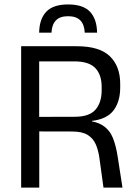

<svg xmlns="http://www.w3.org/2000/svg" viewBox="-20 -848 615 868"><path d="M447.8 0 429.8 -131.1Q424.9 -168.1 413 -195.4Q401.2 -222.6 376.2 -238Q351.3 -253.5 306.2 -253.5L132.4 -253.9V-319.6L318.2 -320.1Q383.7 -320.1 411.6 -352.2Q439.6 -384.3 439.6 -439.8V-455Q439.6 -509.9 411 -540.2Q382.3 -570.5 315.9 -570.5H130.2V-639H327.1Q429.8 -639 476.6 -593.8Q523.4 -548.5 523.4 -468.9V-451.9Q523.4 -389.7 494 -349.8Q464.6 -309.9 396.1 -301.5L395.8 -291.5L360.6 -304Q415.9 -300.1 446.1 -279.8Q476.3 -259.5 490.3 -224.5Q504.4 -189.4 511.9 -140.3L533.7 0ZM75.6 0V-639H157.1V-297.3L157.5 -266.1V0ZM287.9 -827.9Q355.8 -827.9 386.8 -795Q417.9 -762.1 418.9 -700.4H363.1Q361.4 -737.3 342.9 -756Q324.4 -774.7 287.9 -774.7Q251.1 -774.7 232.8 -755.8Q214.5 -736.9 212.8 -700.4H157Q158 -762.1 189.2 -795Q220.4 -827.9 287.9 -827.9Z"/></svg>

Font: Anek Latin Medium
Style: Regular
Weight: 500
Designer: Yesha Goshar
Foundry: Ek Type
Version: Version 1.003